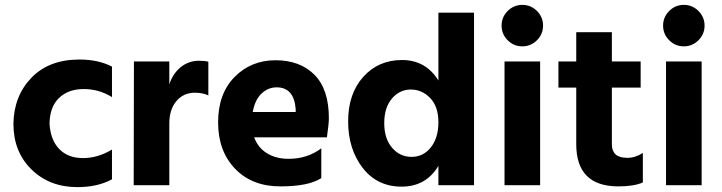

<svg xmlns="http://www.w3.org/2000/svg" viewBox="-20 -759 2961 787"><path d="M297 8Q183 8 109 -64.5Q35 -137 35 -252Q37 -366 109 -440.5Q181 -515 306 -515Q383 -515 439 -486V-361Q386 -394 323 -394Q260 -394 222 -357.5Q184 -321 183 -252Q187 -185 223 -148Q259 -111 320 -111Q381 -111 439 -146V-24Q380 8 297 8Z M674 0H528L529 -507H674V-413Q688 -457 720.5 -483.5Q753 -510 796 -510Q820 -510 834 -506V-368Q810 -379 779 -379Q732 -379 703 -344.5Q674 -310 674 -253Z M1114 -401Q1079 -401 1052 -375.5Q1025 -350 1016 -300H1192V-312Q1185 -401 1114 -401ZM1297 -29Q1245 5 1129 5Q1013 5 943.5 -67.5Q874 -140 874 -257.5Q874 -375 941.5 -443.5Q1009 -512 1109.5 -512Q1210 -512 1269 -452.5Q1328 -393 1328 -275Q1328 -252 1320 -196H1022Q1037 -154 1074 -131Q1111 -108 1163 -108Q1240 -108 1297 -151Z M1923 0H1777V-79Q1726 6 1626 6Q1526 6 1466.5 -71Q1407 -148 1407 -261.5Q1407 -375 1469 -444Q1531 -513 1628 -513Q1725 -513 1777 -429V-707H1923ZM1664 -392Q1618 -392 1586.5 -355Q1555 -318 1555 -254.5Q1555 -191 1587 -153.5Q1619 -116 1667 -116Q1715 -116 1746 -155Q1777 -194 1777 -258Q1777 -322 1743.5 -357Q1710 -392 1664 -392Z M2181 -714Q2206 -689 2206 -654Q2206 -619 2181 -594Q2156 -569 2121 -569Q2086 -569 2061 -594Q2036 -619 2036 -654Q2036 -689 2061 -714Q2086 -739 2121 -739Q2156 -739 2181 -714ZM2194 0H2048V-507H2194Z M2515 5Q2342 5 2342 -168V-400H2269V-507H2342V-627H2488V-507H2606V-400H2488V-167Q2488 -140 2503.5 -126Q2519 -112 2551.5 -112Q2584 -112 2615 -132V-11Q2578 5 2515 5Z M2843 -714Q2868 -689 2868 -654Q2868 -619 2843 -594Q2818 -569 2783 -569Q2748 -569 2723 -594Q2698 -619 2698 -654Q2698 -689 2723 -714Q2748 -739 2783 -739Q2818 -739 2843 -714ZM2856 0H2710V-507H2856Z"/></svg>

Font: Hind Vadodara
Style: Bold
Weight: 700
Designer: Hitesh Malaviya
Foundry: Indian Type Foundry
Version: Version 0.702;PS 1.0;hotconv 1.0.81;makeotf.lib2.5.63406